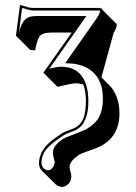

<svg xmlns="http://www.w3.org/2000/svg" viewBox="-20 -461 544 769"><path d="M267.1 -330.6H185.5Q148.9 -330.6 137.7 -314Q127.9 -298.8 120.6 -259.3L100.6 -261.2L43.9 -317.9L60.1 -440.9Q69.3 -439.5 92.8 -431.6Q101.6 -429.2 115.2 -429.2H377Q385.3 -428.7 389.2 -425.8Q390.6 -423.3 391.1 -420.9L447.8 -364.3Q446.8 -346.7 435.5 -330.6L386.2 -151.4L417.5 -120.1Q458 -78.1 458.5 -7.3Q458.5 91.3 372.1 129.4Q358.9 135.3 334 143.6Q306.2 153.3 297.4 158.7Q258.8 183.6 258.8 207.5Q258.8 215.8 262.7 229Q265.6 239.7 265.6 244.6Q265.6 273.4 239.7 285.2Q233.4 287.6 228.5 287.6Q212.9 286.6 202.6 276.9L146 220.7Q136.2 209.5 136.2 193.8Q136.2 141.6 189.5 100.1Q205.1 88.4 230 71.8Q233.9 68.8 272.5 54.2Q308.1 40 317.9 1Q323.7 -22.5 324.2 -56.2Q323.7 -95.2 313.5 -123Q297.9 -127.4 280.8 -127.4Q270.5 -127.4 210.4 -113.3L153.8 -169.9ZM259.8 -207 241.2 -208 370.6 -392.6Q379.9 -407.2 380.9 -418.5Q377.9 -418.9 377 -418.9H115.2Q99.6 -418.9 77.6 -426.8Q72.8 -428.2 68.4 -429.2Q66.4 -412.6 62 -378.9Q57.6 -344.2 55.7 -327.6Q66.9 -382.3 96.2 -392.6Q109.4 -397 128.9 -397H326.2L177.7 -186Q210 -193.8 224.1 -193.8Q315.9 -193.8 331.5 -92.3Q334 -74.2 334 -56.2Q334 33.7 284.2 59.6Q276.4 63.5 261.2 68.8Q242.7 75.7 235.4 80.6Q171.4 122.1 155.8 151.4Q146 170.9 146 193.8Q150.4 217.8 171.9 221.2Q185.5 221.2 194.8 204.1Q198.7 195.8 199.2 188Q199.2 185.5 196.8 178.2Q192.4 162.1 191.9 150.9Q191.9 121.6 233.4 94.7Q234.9 93.8 235.4 93.8Q242.2 89.4 295.9 69.3Q363.3 44.9 382.3 -4.4Q392.1 -30.8 392.1 -64Q392.1 -167.5 309.1 -197.8Q286.1 -205.6 259.8 -207Z"/></svg>

Font: Linux Biolinum Shadow O
Style: Bold
Weight: 700
Designer: Philipp H. Poll
Foundry: Philipp H. Poll
Version: Version 0.9.2